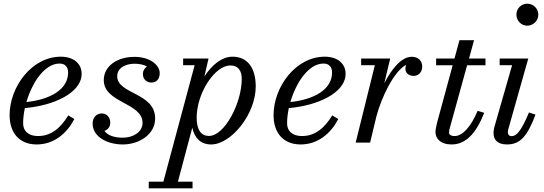

<svg xmlns="http://www.w3.org/2000/svg" viewBox="-20 -780 2974 1050"><path d="M106.5 -107C106.5 -132 110 -160.5 116 -189C265.5 -201 426.5 -269 426.5 -377C426.5 -429.5 385 -470 313 -470C152.5 -470 32.5 -303.5 32.5 -150C32.5 -55 84.5 10 180.5 10C277 10 347.5 -53 386.5 -129L353.5 -149C310.5 -78.5 258.5 -36 188 -36C141.5 -36 106.5 -58 106.5 -107ZM306 -432.5C337 -432.5 352.5 -412.5 352.5 -383.5C352.5 -289 251 -235 124.5 -222C155.5 -328 223.5 -432.5 306 -432.5Z M828.5 -132C828.5 -275 621 -263.5 621 -363.5C621 -407 664.5 -431.5 715.5 -431.5C743.5 -431.5 767.5 -426 784 -416C770 -407.5 761.5 -391.5 761.5 -376.5C761.5 -344 784 -328.5 808.5 -328.5C832 -328.5 853.5 -344 853.5 -380C853.5 -422 803.5 -469 715.5 -469C617.5 -469 547.5 -416 547.5 -342C547.5 -216 759.5 -219.5 759.5 -108C759.5 -57 707 -27 651.5 -27C603.5 -27 568.5 -40 551 -64.5C569 -70 583 -85.5 583 -109C583 -138.5 564 -159.5 536.5 -159.5C505 -159.5 486.5 -134.5 486.5 -105C486.5 -30.5 568 10 652 10C738.5 10 828.5 -43 828.5 -132Z M793.5 213.5V250H1033V213.5H953L1031.5 -81.5C1043.5 -27 1076 10 1135 10C1243 10 1378.5 -154.5 1378.5 -307.5C1378.5 -405 1336 -470 1251.5 -470C1193 -470 1138 -424.5 1097.5 -361L1120.5 -460H981.5V-423.5H1044.5L873.5 213.5ZM1055.5 -136C1055.5 -270 1154 -422 1239.5 -422C1283 -422 1302 -394 1302 -347.5C1302 -217.5 1209 -36.5 1122.5 -36.5C1081.5 -36.5 1055.5 -68 1055.5 -136Z M1550 -107C1550 -132 1553.5 -160.5 1559.5 -189C1709 -201 1870 -269 1870 -377C1870 -429.5 1828.5 -470 1756.5 -470C1596 -470 1476 -303.5 1476 -150C1476 -55 1528 10 1624 10C1720.5 10 1791 -53 1830 -129L1797 -149C1754 -78.5 1702 -36 1631.5 -36C1585 -36 1550 -58 1550 -107ZM1749.5 -432.5C1780.5 -432.5 1796 -412.5 1796 -383.5C1796 -289 1694.5 -235 1568 -222C1599 -328 1667 -432.5 1749.5 -432.5Z M2030 -423.5 1925 0H2004L2039.5 -147.5C2067.5 -250 2134 -390.5 2202 -426C2198.5 -419.5 2197 -411.5 2197 -403.5C2197 -378.5 2217.5 -365 2242.5 -365C2270.5 -365 2289 -387 2289 -416C2289 -448 2267 -469.5 2231.5 -469.5C2177 -469.5 2123.5 -406.5 2081.5 -324.5L2114 -460H1955V-423.5Z M2628 -163 2592 -174C2554 -83 2507.5 -36 2466.5 -36C2446 -36 2435.5 -44 2435.5 -55C2435.5 -64 2438 -73.5 2440 -80.5L2534.5 -423H2635V-460H2545L2572.5 -560H2492.5L2465.5 -460H2365V-423H2455.5L2370.5 -110C2365 -90 2361.5 -68.5 2361.5 -58C2361.5 -23.5 2388 10 2450 10C2528.5 10 2585 -53 2628 -163Z M2804 -700C2804 -667 2830.5 -639.5 2863.5 -639.5C2896.5 -639.5 2924 -667 2924 -700C2924 -733 2896.5 -760 2863.5 -760C2830.5 -760 2804 -733 2804 -700ZM2908.5 -153 2873 -165C2834.5 -74 2808.5 -35.5 2778 -35.5C2763 -35.5 2757.5 -45 2757.5 -56.5C2757.5 -61 2758 -67 2759.5 -72.5L2869 -460H2712.5V-423.5H2780.5L2683.5 -85C2680.5 -74 2679 -63 2679 -53C2679 -15 2701 10 2753 10C2826.5 10 2865 -38 2908.5 -153Z"/></svg>

Font: Bodoni* 06pt
Style: Italic
Weight: 400
Italic angle: -13°
Version: Version 2.3